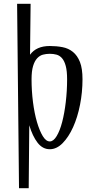

<svg xmlns="http://www.w3.org/2000/svg" viewBox="-20 -770 504 1010"><path d="M70 -750H141L138 -482Q171 -528 242 -528Q277 -528 308.5 -522Q340 -516 363.5 -497Q387 -478 400.5 -444Q414 -410 414 -353Q414 -285 401 -219Q388 -153 364.5 -101Q341 -49 309.5 -17Q278 15 242 15Q204 15 177.5 -19.5Q151 -54 134 -111L131 220H80ZM242 -26Q261 -26 278 -54Q295 -82 307 -128Q319 -174 326 -233Q333 -292 333 -353Q333 -396 326 -422.5Q319 -449 306.5 -463.5Q294 -478 277.5 -482.5Q261 -487 242 -487Q223 -487 206 -482.5Q189 -478 175.5 -463.5Q162 -449 154 -422.5Q146 -396 146 -353Q146 -292 153.5 -233Q161 -174 174.5 -128Q188 -82 205 -54Q222 -26 242 -26Z"/></svg>

Font: Combo
Style: Regular
Weight: 400
Designer: Eduardo Rodriguez Tunni
Foundry: Eduardo Rodriguez Tunni
Version: Version 1.001